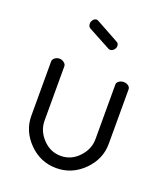

<svg xmlns="http://www.w3.org/2000/svg" viewBox="-132 -790 760 886"><g transform="rotate(20 248.0 -347.0)"><path d="M58 -181C58 -131 76.7 -87.2 114 -49.5C151.3 -11.8 196 7 248 7C299.3 7 343.8 -11.8 381.5 -49.5C419.2 -87.2 438 -131 438 -181V-449C438 -455.7 434.8 -461.3 428.5 -466C422.2 -470.7 414.7 -473 406 -473C397.3 -473 389.7 -470.7 383 -466C376.3 -461.3 373 -455.7 373 -449V-181C373 -147.7 360.7 -118 336 -92C311.3 -66 282 -53 248 -53C214 -53 184.7 -66 160 -92C135.3 -118 123 -147.7 123 -181V-448C123 -454 119.7 -459.7 113 -465C106.3 -470.3 99 -473 91 -473C81.7 -473 73.8 -470.3 67.5 -465C61.2 -459.7 58 -454 58 -448ZM166 -673C166 -662.3 170.3 -655 179 -651L285 -594C288.3 -592 291.7 -591 295 -591C301.7 -591 307.7 -593.8 313 -599.5C318.3 -605.2 321 -611.7 321 -619C321 -627.7 317.3 -633.7 310 -637L199 -698C195.7 -700 192.7 -701 190 -701C183.3 -701 177.7 -698 173 -692C168.3 -686 166 -679.7 166 -673Z"/></g></svg>

Font: Terminal Dosis
Style: Book
Weight: 400
Designer: EdgarTolentino, PabloImpallari, IginoMarini
Foundry: EdgarTolentino, PabloImpallari, IginoMarini
Version: Version 1.006